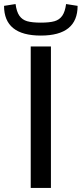

<svg xmlns="http://www.w3.org/2000/svg" viewBox="-63 -930 404 950"><path d="M139 -754Q-43 -754 -43 -901L14 -910Q19 -872 33 -852Q47 -832 71.5 -825Q96 -818 139 -818Q182 -818 206.5 -825Q231 -832 245 -852Q259 -872 264 -910L321 -901Q321 -754 139 -754ZM89 -700H189V0H89Z"/></svg>

Font: Voces
Style: Regular
Weight: 400
Designer: Ana Paula Megda, Pablo Ugerman
Foundry: Ana Paula Megda, Pablo Ugerman
Version: Version 1.100